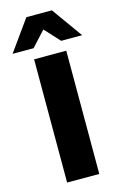

<svg xmlns="http://www.w3.org/2000/svg" viewBox="-182 -1001 677 1061"><g transform="rotate(-15 156.0 -470.5)"><path d="M64 0V-705H248V0ZM-43 -765 83 -941H229L355 -765H235L156 -851L77 -765Z"/></g></svg>

Font: Nunito Sans 12pt Black
Style: Regular
Weight: 900
Designer: Vernon Adams
Foundry: Vernon Adams
Version: Version 3.101;gftools[0.9.27]